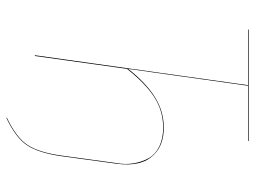

<svg xmlns="http://www.w3.org/2000/svg" viewBox="-120 -600 811 611"><g transform="rotate(90 285.5 -294.5)"><path d="M386.2 -410.2Q432.1 -410.2 460.7 -388.7Q489.3 -367.2 498 -334.2Q506.8 -301.3 501 -259.8L477.1 -85Q466.8 -12.2 442.6 24.4Q418.5 61 355 90.8V88.9Q418 59.1 441.7 22.7Q465.3 -13.7 475.1 -85L499 -259.8Q504.4 -289.1 499.5 -315.9Q494.6 -342.8 482.7 -363.3Q470.7 -383.8 445.8 -396Q420.9 -408.2 386.2 -408.2Q333 -408.2 289.3 -380.1Q245.6 -352.1 199.2 -293L158.2 0H155.8L251 -678.2H74.2V-680.2H429.2L428.2 -678.2H252.9L199.2 -296.9Q243.7 -353.5 288.8 -381.8Q334 -410.2 386.2 -410.2Z"/></g></svg>

Font: Fira Sans Compressed Two
Style: Italic
Weight: 100
Width: 3
Italic angle: -8°
Designer: Carrois Corporate & Edenspiekermann AG
Foundry: Carrois Corporate GbR & Edenspiekermann AG
Version: Version 4.203;PS 004.203;hotconv 1.0.88;makeotf.lib2.5.64775